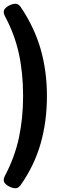

<svg xmlns="http://www.w3.org/2000/svg" viewBox="-25 -800 316 1031"><path d="M58 -780Q73 -780 85 -764Q159 -655 193 -537Q227 -419 227 -285Q227 -147 193 -28.5Q159 90 85 195Q73 211 58 211Q46 211 31.5 205Q17 199 6 189Q-5 179 -5 167Q-5 163 -4 158Q-3 153 0 147Q54 45 76.5 -60Q99 -165 99 -285Q99 -409 76 -513.5Q53 -618 0 -716Q-3 -722 -4 -727Q-5 -732 -5 -736Q-5 -748 6 -758Q17 -768 31.5 -774Q46 -780 58 -780Z"/></svg>

Font: Asap Semi Condensed ExtraBold
Style: Regular
Weight: 800
Width: 4
Designer: Pablo Cosgaya
Foundry: Omnibus-Type
Version: Version 3.001; ttfautohint (v1.8.4.7-5d5b)